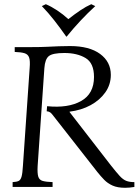

<svg xmlns="http://www.w3.org/2000/svg" viewBox="-20 -889 659 913"><path d="M575 4Q539 4 515.5 -6.5Q492 -17 475.5 -34Q459 -51 443 -71L237 -334Q226 -349 219.5 -354Q213 -359 202 -360L204 -384Q304 -374 365.5 -408.5Q427 -443 427 -523Q427 -589 387 -613Q347 -637 286 -637Q231 -637 212.5 -622.5Q194 -608 191 -565L159 -100Q157 -65 162 -49Q167 -33 183.5 -28.5Q200 -24 230 -23V0H40V-23Q59 -24 68.5 -28.5Q78 -33 82.5 -49Q87 -65 89 -100L121 -565Q124 -600 118.5 -615.5Q113 -631 96.5 -636Q80 -641 50 -642V-665H131Q174 -665 204 -666.5Q234 -668 259.5 -669Q285 -670 313 -670Q405 -670 456 -632.5Q507 -595 507 -533Q507 -487 481 -450Q455 -413 411 -389Q367 -365 311 -358V-356L507 -103Q533 -70 549 -52.5Q565 -35 580.5 -29Q596 -23 619 -23V0Q607 2 596 3Q585 4 575 4ZM414 -869 433 -860Q362 -795 297 -715H295Q267 -755 238.5 -791.5Q210 -828 179 -860L198 -869Q224 -858 252 -839.5Q280 -821 305 -798Q334 -821 361.5 -839.5Q389 -858 414 -869Z"/></svg>

Font: Bona Nova SC
Style: Italic
Weight: 400
Italic angle: -4°
Designer: Mateusz Machalski
Foundry: Capitalics
Version: Version 4.001; ttfautohint (v1.8.4.7-5d5b)